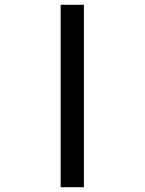

<svg xmlns="http://www.w3.org/2000/svg" viewBox="-20 -781 603 801"><path d="M233 0V-761H330V0Z"/></svg>

Font: Noto Sans Mono SemiCondensed SemiBold
Style: Regular
Weight: 600
Width: 4
Designer: Monotype Design Team
Foundry: Monotype Imaging Inc.
Version: Version 2.014; ttfautohint (v1.8.4.7-5d5b)